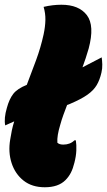

<svg xmlns="http://www.w3.org/2000/svg" viewBox="-30 -779 451 810"><path d="M154 -634Q161 -667 161.5 -695Q162 -723 154 -750Q192 -759 229 -759Q303 -759 336.5 -715Q370 -671 344 -574Q338 -553 331.5 -533.5Q325 -514 318 -495L399 -537Q401 -524 401.5 -507Q402 -490 398 -473Q391 -442 378 -420Q365 -398 339 -379.5Q313 -361 266 -341L253 -336Q245 -315 237.5 -294.5Q230 -274 224 -252Q217 -229 214 -210.5Q211 -192 212 -177Q220 -169 237 -169Q266 -169 284 -187H290Q293 -168 292 -144Q291 -120 284 -93Q278 -68 269 -50.5Q260 -33 246 -19Q216 11 159 11Q105 11 69.5 -17Q34 -45 19 -91Q4 -137 13 -190Q16 -210 20 -229Q24 -248 30 -267L-8 -250Q-14 -280 -1 -324Q9 -361 26 -383Q43 -405 83 -421Q103 -473 122.5 -526Q142 -579 154 -634Z"/></svg>

Font: Recursive Sn Csl St Blk
Style: Italic
Weight: 900
Italic angle: -15°
Version: Version 1.079;hotconv 1.0.112;makeotfexe 2.5.65598; ttfautoh